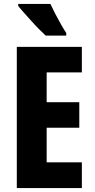

<svg xmlns="http://www.w3.org/2000/svg" viewBox="-20 -951 479 971"><path d="M394 0H65V-714H394V-585H216V-434H381V-305H216V-130H394ZM235 -931Q244 -911 259 -882Q274 -853 289.5 -826Q305 -799 315 -784V-771H211Q198 -783 178.5 -802.5Q159 -822 138.5 -845Q118 -868 100 -888Q82 -908 72 -921V-931Z"/></svg>

Font: Noto Sans Sinhala ExtraCondensed ExtraBold
Style: Regular
Weight: 800
Width: 2
Designer: Jelle Bosma - Monotype Design Team
Foundry: Monotype Imaging Inc.
Version: Version 2.006; ttfautohint (v1.8.4.7-5d5b)